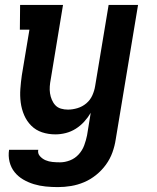

<svg xmlns="http://www.w3.org/2000/svg" viewBox="-20 -540 640 783"><path d="M216 223Q191 223 166 220.5Q141 218 118 211Q95 204 74.5 192Q54 180 39.5 162Q25 144 19 120Q13 96 17 71H136Q133 86 143 97Q153 108 166 113.5Q179 119 194 120.5Q209 122 225 122Q245 122 265.5 114Q286 106 301 89.5Q316 73 323.5 52.5Q331 32 335 12L350 -80Q339 -61 323.5 -44Q308 -27 289 -15Q270 -3 248.5 2.5Q227 8 206 8Q177 8 151.5 -0.5Q126 -9 107.5 -27.5Q89 -46 78.5 -70.5Q68 -95 64.5 -122Q61 -149 63 -177Q65 -205 69 -233L100 -419H61L62 -520H237L187 -217Q184 -202 183 -187.5Q182 -173 184 -159.5Q186 -146 191.5 -133Q197 -120 206 -110.5Q215 -101 228.5 -97Q242 -93 257 -93Q276 -93 296 -99Q316 -105 332 -118.5Q348 -132 356.5 -151Q365 -170 368 -189L423 -520H543L452 28Q448 55 438.5 81.5Q429 108 412 131.5Q395 155 372 173.5Q349 192 323 203Q297 214 270 218.5Q243 223 216 223Z"/></svg>

Font: Iosevka HT Extended
Style: Bold Italic
Weight: 700
Width: 7
Italic angle: -9°
Monospace: yes
Designer: Belleve Invis
Foundry: Belleve Invis
Version: Version 32.3.0; ttfautohint (v1.8.4)